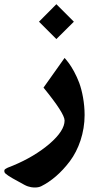

<svg xmlns="http://www.w3.org/2000/svg" viewBox="-45 -603 446 890"><path d="M135.7 -502.4 216.3 -421.9 297.4 -502.4 216.3 -583.5ZM156.7 -196.8C221.7 -117.2 254.4 -66.4 254.4 -44.4C254.4 -12.7 231 23.4 184.6 63.5C137.7 103.5 81.1 137.2 15.1 164.6C12.7 165.5 -6.8 172.9 -9.3 174.3C-13.2 176.3 -23.9 181.6 -24.4 185.1C-24.9 188.5 -26.4 194.8 -20.5 200.7C-14.2 206.5 -2.9 214.4 14.2 224.1L67.4 253.4C91.3 266.6 111.3 266.1 117.7 266.1C127.9 266.1 137.7 264.2 146 260.3C192.9 236.8 237.8 198.7 278.8 144.5C319.8 89.8 347.2 12.2 347.2 -69.8C347.2 -126 335.9 -181.6 322.3 -218.8C315.4 -236.8 307.6 -254.4 298.3 -271.5C279.8 -305.2 267.6 -319.3 254.4 -334.5Z"/></svg>

Font: Sahel
Style: Bold
Weight: 700
Foundry: Saber Rastikerdar (saber.rastikerdar@gmail.com)
Version: Version 3.4.0